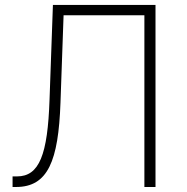

<svg xmlns="http://www.w3.org/2000/svg" viewBox="-20 -747 746 767"><path d="M30.2 0H44C171.5 0 213.4 -104 221.6 -336.6L234 -686.1H556.8V0H601.2V-727.3H191.4L177.9 -349.1C170.5 -128.9 137.1 -42.3 47.9 -42.3H30.2Z"/></svg>

Font: Karasuma Gothic
Style: Thin
Weight: 200
Designer: Rasmus Andersson / Ryoko Ishizuka
Foundry: rsms
Version: Version 1.00